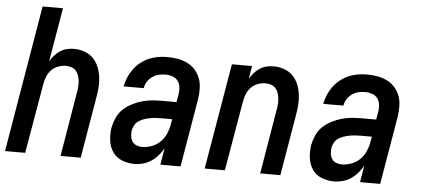

<svg xmlns="http://www.w3.org/2000/svg" viewBox="-50 -842 2100 958"><g transform="rotate(5 1000.0 -363.5)"><path d="M3 0 127 -735H229L183 -465Q192 -481 204.5 -495Q217 -509 233 -519.5Q249 -530 267 -534Q285 -538 302 -538Q328 -538 353 -529.5Q378 -521 396 -503.5Q414 -486 424 -463Q434 -440 438 -414.5Q442 -389 440.5 -362Q439 -335 434 -308L382 0H281L335 -323Q338 -337 339 -351.5Q340 -366 338.5 -380Q337 -394 332.5 -407.5Q328 -421 319 -431Q310 -441 297 -445.5Q284 -450 269 -450Q250 -450 230.5 -443Q211 -436 196.5 -421Q182 -406 174.5 -387Q167 -368 164 -349L104 0Z M652 8Q652 8 652 8Q652 8 652 8Q652 8 652 8Q652 8 652 8Q620 8 590 -3.5Q560 -15 542.5 -40.5Q525 -66 521 -98.5Q517 -131 522 -163Q527 -188 538 -213Q549 -238 569 -256.5Q589 -275 613.5 -287.5Q638 -300 663.5 -307Q689 -314 714.5 -316Q740 -318 765 -318H834L841 -357Q844 -375 842 -393Q840 -411 830 -424.5Q820 -438 803 -444Q786 -450 768 -450Q751 -450 734 -446Q717 -442 702 -431.5Q687 -421 677.5 -406Q668 -391 665 -373H564Q569 -397 578 -418.5Q587 -440 601.5 -460Q616 -480 635.5 -495.5Q655 -511 677 -520.5Q699 -530 722 -534Q745 -538 768 -538Q795 -538 821 -533.5Q847 -529 869.5 -518Q892 -507 909 -488Q926 -469 934.5 -445.5Q943 -422 943.5 -395.5Q944 -369 940 -342L882 0H781L795 -83Q784 -64 769 -46.5Q754 -29 735 -16.5Q716 -4 694.5 2Q673 8 652 8ZM682 -80Q705 -80 729 -88.5Q753 -97 771.5 -114.5Q790 -132 800.5 -155.5Q811 -179 815 -202L820 -231H765Q751 -231 737 -230Q723 -229 709.5 -226.5Q696 -224 682 -219.5Q668 -215 655 -207Q642 -199 634.5 -186Q627 -173 624 -159Q622 -144 623.5 -129.5Q625 -115 632.5 -103Q640 -91 653.5 -85.5Q667 -80 682 -80Z M1003 0 1093 -530H1194L1183 -465Q1192 -481 1204.5 -495Q1217 -509 1233 -519.5Q1249 -530 1267 -534Q1285 -538 1302 -538Q1328 -538 1353 -529.5Q1378 -521 1396 -503.5Q1414 -486 1424 -463Q1434 -440 1438 -414.5Q1442 -389 1440.5 -362Q1439 -335 1434 -308L1382 0H1281L1335 -323Q1338 -337 1339 -351.5Q1340 -366 1338.5 -380Q1337 -394 1332.5 -407.5Q1328 -421 1319 -431Q1310 -441 1297 -445.5Q1284 -450 1269 -450Q1250 -450 1230.5 -443Q1211 -436 1196.5 -421Q1182 -406 1174.5 -387Q1167 -368 1164 -349L1104 0Z M1652 8Q1652 8 1652 8Q1652 8 1652 8Q1652 8 1652 8Q1652 8 1652 8Q1620 8 1590 -3.5Q1560 -15 1542.5 -40.5Q1525 -66 1521 -98.5Q1517 -131 1522 -163Q1527 -188 1538 -213Q1549 -238 1569 -256.5Q1589 -275 1613.5 -287.5Q1638 -300 1663.5 -307Q1689 -314 1714.5 -316Q1740 -318 1765 -318H1834L1841 -357Q1844 -375 1842 -393Q1840 -411 1830 -424.5Q1820 -438 1803 -444Q1786 -450 1768 -450Q1751 -450 1734 -446Q1717 -442 1702 -431.5Q1687 -421 1677.5 -406Q1668 -391 1665 -373H1564Q1569 -397 1578 -418.5Q1587 -440 1601.5 -460Q1616 -480 1635.5 -495.5Q1655 -511 1677 -520.5Q1699 -530 1722 -534Q1745 -538 1768 -538Q1795 -538 1821 -533.5Q1847 -529 1869.5 -518Q1892 -507 1909 -488Q1926 -469 1934.5 -445.5Q1943 -422 1943.5 -395.5Q1944 -369 1940 -342L1882 0H1781L1795 -83Q1784 -64 1769 -46.5Q1754 -29 1735 -16.5Q1716 -4 1694.5 2Q1673 8 1652 8ZM1682 -80Q1705 -80 1729 -88.5Q1753 -97 1771.5 -114.5Q1790 -132 1800.5 -155.5Q1811 -179 1815 -202L1820 -231H1765Q1751 -231 1737 -230Q1723 -229 1709.5 -226.5Q1696 -224 1682 -219.5Q1668 -215 1655 -207Q1642 -199 1634.5 -186Q1627 -173 1624 -159Q1622 -144 1623.5 -129.5Q1625 -115 1632.5 -103Q1640 -91 1653.5 -85.5Q1667 -80 1682 -80Z"/></g></svg>

Font: iosevka_custom_sans_ss08 SmBd
Style: Italic
Weight: 600
Italic angle: -10°
Designer: Belleve Invis
Foundry: Belleve Invis
Version: Version 10.3.0; ttfautohint (v1.8.3)